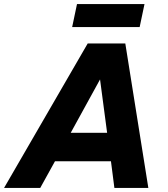

<svg xmlns="http://www.w3.org/2000/svg" viewBox="-46 -930 829 950"><path d="M-26 0 388 -715H574L688 0H520L503 -132H226L153 0ZM304 -273H484L449 -537ZM311 -796 335 -910H669L645 -796Z"/></svg>

Font: Wix Madefor Text ExtraBold
Style: Italic
Weight: 800
Italic angle: -12°
Designer: Dalton Maag Ltd
Foundry: Dalton Maag Ltd
Version: Version 3.100